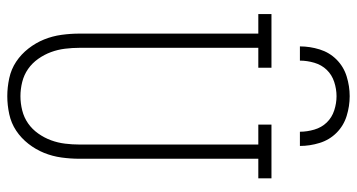

<svg xmlns="http://www.w3.org/2000/svg" viewBox="-252 -744 1003 540"><g transform="rotate(90 250.0 -473.5)"><path d="M250 8Q225 8 199.5 2.5Q174 -3 153 -17Q132 -31 116 -51.5Q100 -72 90.5 -95.5Q81 -119 77.5 -144.5Q74 -170 74 -195V-698H19V-735H170V-698H114V-195Q114 -175 116.5 -154.5Q119 -134 126 -115Q133 -96 145 -79Q157 -62 173.5 -50.5Q190 -39 210 -34Q230 -29 250 -29Q270 -29 290 -34Q310 -39 326.5 -50.5Q343 -62 355 -79Q367 -96 374 -115Q381 -134 383.5 -154.5Q386 -175 386 -195V-698H330V-735H481V-698H426V-195Q426 -170 422.5 -144.5Q419 -119 409.5 -95.5Q400 -72 384 -51.5Q368 -31 347 -17Q326 -3 300.5 2.5Q275 8 250 8ZM110 -815Q110 -843 118.5 -870.5Q127 -898 147 -918Q167 -938 194.5 -946.5Q222 -955 250 -955Q278 -955 305.5 -946.5Q333 -938 353 -918Q373 -898 381.5 -870.5Q390 -843 390 -815H350Q350 -835 344 -855.5Q338 -876 324 -890.5Q310 -905 290 -911.5Q270 -918 250 -918Q230 -918 210 -911.5Q190 -905 176 -890.5Q162 -876 156 -855.5Q150 -835 150 -815Z"/></g></svg>

Font: Iosevka Curly Slab Extralight
Style: Regular
Weight: 200
Monospace: yes
Designer: Belleve Invis
Foundry: Belleve Invis
Version: Version 22.1.2; ttfautohint (v1.8.4)